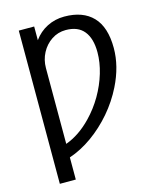

<svg xmlns="http://www.w3.org/2000/svg" viewBox="-131 -787 880 1084"><g transform="rotate(-15 309.0 -245.0)"><path d="M574.7 -454.6Q574.7 -348.1 520 -238.3Q483.4 -164.6 429 -101.3Q374.5 -38.1 309.6 8.3Q244.6 54.7 175.3 78.1V207.5H82V-688H171.9V-607.9Q202.6 -650.9 249 -674.6Q295.4 -698.2 349.6 -698.2Q458.5 -698.2 516.6 -637.5Q574.7 -576.7 574.7 -454.6ZM479.5 -455.1Q479.5 -536.1 444.3 -579.3Q409.2 -622.6 338.4 -622.6Q292.5 -622.6 255.4 -597.9Q218.3 -573.2 196.8 -532.5Q175.3 -491.7 175.3 -443.8V-1Q255.4 -29.8 325.7 -103Q373 -151.9 407.5 -211.2Q441.9 -270.5 460.7 -333.5Q479.5 -396.5 479.5 -455.1Z"/></g></svg>

Font: Arimo
Style: Regular
Weight: 400
Designer: Steve Matteson
Foundry: Monotype Imaging Inc.
Version: Version 1.33